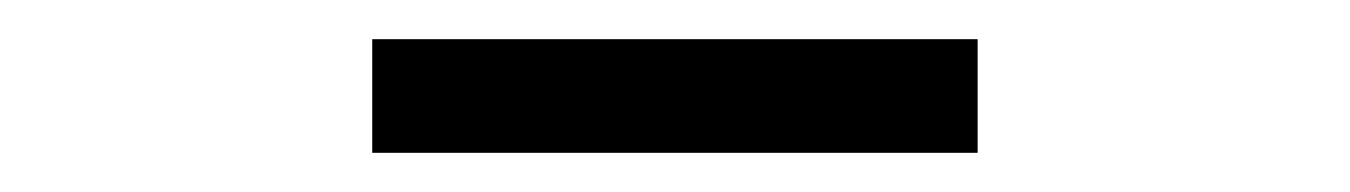

<svg xmlns="http://www.w3.org/2000/svg" viewBox="-20 -782 689 98"><path d="M170 -762H479V-704H170Z"/></svg>

Font: Biryani Light
Style: Regular
Weight: 300
Designer: Dan Reynolds and Mathieu Réguer
Foundry: Dan Reynolds and Mathieu Réguer
Version: Version 1.004; ttfautohint (v1.1) -l 5 -r 5 -G 72 -x 0 -D la